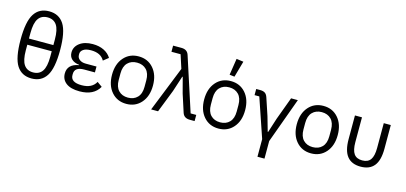

<svg xmlns="http://www.w3.org/2000/svg" viewBox="-78 -1346 4467 2111"><g transform="rotate(15 2155.5 -290.0)"><path d="M449.5 -75.5Q393 12 281 12Q169 12 112.5 -75.5Q56 -163 56 -370Q56 -577 112.5 -664.5Q169 -752 281 -752Q393 -752 449.5 -664.5Q506 -577 506 -370Q506 -163 449.5 -75.5ZM142 -405H420V-468Q420 -582 385 -632.5Q350 -683 281 -683Q212 -683 177 -632.5Q142 -582 142 -468ZM420 -272V-335H142V-272Q142 -158 177 -107.5Q212 -57 281 -57Q350 -57 385 -107.5Q420 -158 420 -272Z M828 12Q727 12 674.5 -28Q622 -68 622 -137Q622 -242 749 -265V-269Q694 -275 663.5 -303.5Q633 -332 633 -379Q633 -444 688.5 -486Q744 -528 837 -528Q911 -528 965 -501Q1019 -474 1047 -427L989 -381Q948 -457 836 -457Q777 -457 748 -436Q719 -415 719 -386V-374Q719 -341 745.5 -320.5Q772 -300 817 -300H939V-233H817Q708 -233 708 -153V-141Q708 -59 833 -59Q951 -59 995 -140L1052 -99Q989 12 828 12Z M1528.5 -62Q1464 12 1360 12Q1256 12 1191.5 -62Q1127 -136 1127 -258Q1127 -380 1191.5 -454Q1256 -528 1360 -528Q1464 -528 1528.5 -454Q1593 -380 1593 -258Q1593 -136 1528.5 -62ZM1507 -221V-295Q1507 -374 1467 -415.5Q1427 -457 1360 -457Q1293 -457 1253 -415.5Q1213 -374 1213 -295V-221Q1213 -142 1253 -100.5Q1293 -59 1360 -59Q1427 -59 1467 -100.5Q1507 -142 1507 -221Z M1641 0 1847 -516 1797 -670H1693V-740H1788Q1855 -740 1873 -683L2072 -70H2136V0H2081Q2014 0 1996 -57L1931 -258L1884 -436H1879L1821 -258L1720 0Z M2433 -585 2376 -592 2405 -780 2485 -769ZM2577.5 -62Q2513 12 2409 12Q2305 12 2240.5 -62Q2176 -136 2176 -258Q2176 -380 2240.5 -454Q2305 -528 2409 -528Q2513 -528 2577.5 -454Q2642 -380 2642 -258Q2642 -136 2577.5 -62ZM2556 -221V-295Q2556 -374 2516 -415.5Q2476 -457 2409 -457Q2342 -457 2302 -415.5Q2262 -374 2262 -295V-221Q2262 -142 2302 -100.5Q2342 -59 2409 -59Q2476 -59 2516 -100.5Q2556 -142 2556 -221Z M2905 200V0L2753 -446H2699V-516H2744Q2778 -516 2798.5 -503Q2819 -490 2830 -457L2896 -259L2943 -94H2948L3001 -259L3096 -516H3173L2985 0V200Z M3631.5 -62Q3567 12 3463 12Q3359 12 3294.5 -62Q3230 -136 3230 -258Q3230 -380 3294.5 -454Q3359 -528 3463 -528Q3567 -528 3631.5 -454Q3696 -380 3696 -258Q3696 -136 3631.5 -62ZM3610 -221V-295Q3610 -374 3570 -415.5Q3530 -457 3463 -457Q3396 -457 3356 -415.5Q3316 -374 3316 -295V-221Q3316 -142 3356 -100.5Q3396 -59 3463 -59Q3530 -59 3570 -100.5Q3610 -142 3610 -221Z M3823 -246V-516H3903V-234Q3903 -143 3932.5 -101Q3962 -59 4027 -59Q4092 -59 4121.5 -101Q4151 -143 4151 -234V-516H4231V-246Q4231 -114 4180 -51Q4129 12 4027 12Q3925 12 3874 -51Q3823 -114 3823 -246Z"/></g></svg>

Font: Anuphan
Style: Regular
Weight: 400
Designer: Mike Abbink, Paul van der Laan, Pieter van Rosmalen, Mint Tantisuwanna
Foundry: Bold Monday; Cadson Demak
Version: Version 3.002;hotconv 1.0.109;makeotfexe 2.5.65596